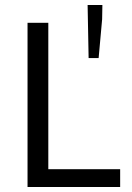

<svg xmlns="http://www.w3.org/2000/svg" viewBox="-20 -747 526 767"><path d="M90 0V-656H173V-71H460V0ZM334 -515 330 -727H389L388 -670L374 -515Z"/></svg>

Font: Giro Regular
Style: Regular
Weight: 400
Designer: Paul D. Hunt
Foundry: Adobe Systems Incorporated
Version: Version 1.000;PS 1.0;hotconv 1.0.88;makeotf.lib2.5.647800